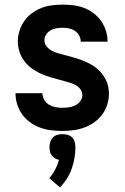

<svg xmlns="http://www.w3.org/2000/svg" viewBox="-20 -558 540 830"><path d="M248 8Q273 8 297 5Q321 2 344 -6.5Q367 -15 387 -29Q407 -43 421.5 -62.5Q436 -82 443.5 -105.5Q451 -129 451 -153Q451 -169 447.5 -185Q444 -201 436 -216Q428 -231 417.5 -243.5Q407 -256 394 -266Q381 -276 366 -283.5Q351 -291 336 -297Q321 -303 305 -307.5Q289 -312 273 -316.5Q257 -321 241 -325Q225 -329 210 -335.5Q195 -342 183.5 -355Q172 -368 172 -384Q172 -398 180 -409.5Q188 -421 200 -427.5Q212 -434 225 -436Q238 -438 252 -438Q266 -438 279.5 -435Q293 -432 304 -424.5Q315 -417 322 -404.5Q329 -392 329 -378H445Q445 -402 438 -424.5Q431 -447 417.5 -466.5Q404 -486 385 -500.5Q366 -515 344 -523.5Q322 -532 298.5 -535Q275 -538 252 -538Q228 -538 204.5 -535Q181 -532 159 -523.5Q137 -515 117.5 -500.5Q98 -486 84.5 -466.5Q71 -447 64 -424Q57 -401 57 -378Q57 -364 60 -350Q63 -336 68.5 -323Q74 -310 82 -298.5Q90 -287 100 -277Q110 -267 122 -259Q134 -251 146.5 -244.5Q159 -238 172 -233Q185 -228 198.5 -224Q212 -220 225.5 -216.5Q239 -213 253 -209Q267 -205 280.5 -201Q294 -197 306.5 -190.5Q319 -184 327.5 -172Q336 -160 336 -146Q336 -132 326.5 -120Q317 -108 304 -102Q291 -96 277 -94Q263 -92 248 -92Q234 -92 219 -95Q204 -98 191.5 -105.5Q179 -113 171.5 -126.5Q164 -140 163 -155H47Q47 -130 54.5 -106.5Q62 -83 76 -63.5Q90 -44 110 -29.5Q130 -15 153 -6.5Q176 2 200 5Q224 8 248 8ZM239 252Q256 235 269 214.5Q282 194 290 171.5Q298 149 302 125.5Q306 102 306 78Q306 67 303 55.5Q300 44 292 36Q284 28 272.5 25Q261 22 250 22Q239 22 228 25Q217 28 209 36Q201 44 197.5 55.5Q194 67 194 78Q194 87 196 96.5Q198 106 203.5 113.5Q209 121 217 126Q225 131 235 133Q229 155 218.5 175Q208 195 193 212Z"/></svg>

Font: Iosevka SS09
Style: Bold
Weight: 700
Monospace: yes
Designer: Belleve Invis
Foundry: Belleve Invis
Version: Version 5.2.1; ttfautohint (v1.8.3)